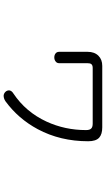

<svg xmlns="http://www.w3.org/2000/svg" viewBox="213 -757 574 1040"><g transform="rotate(90 500.0 -237.0)"><path d="M336.9 -503.9Q302.7 -503.9 282.2 -483.4Q260.7 -461.9 260.7 -424.8V-270.5Q260.7 -257.8 269.5 -251Q278.3 -244.1 291 -244.1Q303.7 -244.1 312.5 -251Q322.3 -257.8 322.3 -270.5V-423.8Q322.3 -438.5 327.1 -444.3Q333 -452.1 347.7 -452.1H649.4Q668 -452.1 675.8 -444.3Q684.6 -436.5 684.6 -416Q684.6 -301.8 638.7 -202.1Q586.9 -89.8 486.3 -22.5Q471.7 -13.7 469.7 -1Q468.8 10.7 476.6 19.5Q485.4 29.3 498 30.3Q513.7 30.3 528.3 20.5Q623 -48.8 679.7 -154.3Q745.1 -276.4 745.1 -427.7Q745.1 -469.7 725.6 -487.3Q707 -503.9 669.9 -503.9Z"/></g></svg>

Font: Gulim
Style: Regular
Weight: 400
Version: Version 2.21